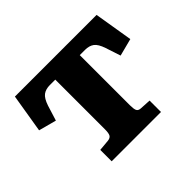

<svg xmlns="http://www.w3.org/2000/svg" viewBox="-120 -703 881 881"><g transform="rotate(-45 321.0 -262.0)"><path d="M160 0V-74L215 -79Q231 -81 236.5 -91Q242 -101 242 -127V-448H207Q180 -448 163 -435.5Q146 -423 134 -387L111 -313L25 -336L56 -524H586L617 -336L532 -314L508 -387Q496 -423 479 -435.5Q462 -448 435 -448H401V-122Q401 -99 405.5 -88.5Q410 -78 426 -77L480 -74V0Z"/></g></svg>

Font: Literata 7pt
Style: Bold
Weight: 700
Designer: Latin by Veronika Burian and Jose Scaglione. Greek by Irene Vlachou. Cyrillic by Vera Evstafieva.
Foundry: TypeTogether
Version: Version 3.002